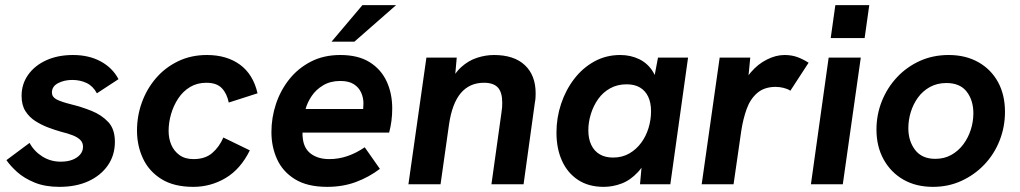

<svg xmlns="http://www.w3.org/2000/svg" viewBox="-20 -717 3967 747"><path d="M211 10Q155 10 114 -7Q73 -24 46.5 -48Q20 -72 5 -94L95 -161Q113 -128 145 -108Q177 -88 216 -88Q243 -88 262 -95.5Q281 -103 292 -116Q303 -129 303 -146Q303 -162 292.5 -172.5Q282 -183 263 -190.5Q244 -198 219 -204Q194 -211 167.5 -221Q141 -231 117.5 -246Q94 -261 79 -284.5Q64 -308 64 -344Q64 -390 89.5 -426Q115 -462 160 -482.5Q205 -503 264 -503Q326 -503 372 -478Q418 -453 441 -409L357 -354Q342 -382 317 -394Q292 -406 261 -406Q230 -406 206 -393.5Q182 -381 182 -357Q182 -340 199.5 -330.5Q217 -321 257 -311Q298 -301 336.5 -285.5Q375 -270 401 -242.5Q427 -215 427 -165Q427 -113 399.5 -73.5Q372 -34 324 -12Q276 10 211 10Z M732 10Q657 10 608.5 -20Q560 -50 536.5 -100Q513 -150 513 -209Q513 -266 532 -318.5Q551 -371 586.5 -412.5Q622 -454 672.5 -478.5Q723 -503 785 -503Q862 -503 913.5 -465.5Q965 -428 982 -354L870 -318Q863 -353 843 -374Q823 -395 783 -395Q747 -395 719.5 -378.5Q692 -362 673.5 -334Q655 -306 645.5 -273Q636 -240 636 -208Q636 -178 646.5 -153.5Q657 -129 678.5 -113.5Q700 -98 733 -98Q778 -98 805.5 -121.5Q833 -145 849 -182L952 -132Q916 -59 858 -24.5Q800 10 732 10Z M1253 10Q1176 10 1128 -19.5Q1080 -49 1058 -97.5Q1036 -146 1036 -203Q1036 -259 1053.5 -312Q1071 -365 1105 -408Q1139 -451 1189 -477Q1239 -503 1304 -503Q1373 -503 1417.5 -475.5Q1462 -448 1484 -401Q1506 -354 1506 -295Q1506 -270 1503 -247Q1500 -224 1494 -201H1157Q1157 -195 1157 -190Q1157 -185 1158 -180Q1162 -139 1190 -118.5Q1218 -98 1261 -98Q1298 -98 1332.5 -110Q1367 -122 1399 -144L1458 -60Q1416 -28 1365 -9Q1314 10 1253 10ZM1389 -270Q1392 -283 1393 -293Q1394 -303 1394 -315Q1394 -337 1385 -357Q1376 -377 1356.5 -389.5Q1337 -402 1304 -402Q1266 -402 1238 -385.5Q1210 -369 1193 -344Q1176 -319 1169 -293H1430ZM1270 -555 1390 -697H1521L1359 -555Z M1569 0 1639 -493H1757L1747 -381L1727 -385Q1746 -430 1774 -455.5Q1802 -481 1835.5 -492Q1869 -503 1902 -503Q1980 -503 2022 -463.5Q2064 -424 2064 -354Q2064 -345 2063.5 -336.5Q2063 -328 2061 -318L2017 0H1892L1931 -279Q1933 -291 1933.5 -300Q1934 -309 1934 -318Q1934 -358 1917 -376.5Q1900 -395 1863 -395Q1807 -395 1773 -355Q1739 -315 1727 -233L1694 0Z M2329 10Q2270 10 2229 -17Q2188 -44 2166.5 -91.5Q2145 -139 2145 -201Q2145 -259 2163 -313Q2181 -367 2214 -410Q2247 -453 2292.5 -478Q2338 -503 2393 -503Q2434 -503 2467.5 -486.5Q2501 -470 2521 -437Q2541 -404 2540 -353L2515 -360L2540 -493H2657L2588 0H2470L2482 -132L2513 -139Q2492 -80 2462.5 -48Q2433 -16 2398.5 -3Q2364 10 2329 10ZM2365 -104Q2401 -104 2428.5 -120Q2456 -136 2475 -162Q2494 -188 2503.5 -220Q2513 -252 2513 -284Q2513 -317 2502 -340.5Q2491 -364 2470 -376.5Q2449 -389 2418 -389Q2382 -389 2354 -373.5Q2326 -358 2307.5 -332Q2289 -306 2279 -274Q2269 -242 2269 -210Q2269 -177 2280.5 -153Q2292 -129 2313.5 -116.5Q2335 -104 2365 -104Z M2710 0 2780 -493H2899L2886 -359L2865 -362Q2875 -405 2902 -436.5Q2929 -468 2964 -485.5Q2999 -503 3032 -503Q3059 -503 3080.5 -495.5Q3102 -488 3126 -473L3055 -364Q3045 -371 3029 -375Q3013 -379 2998 -379Q2954 -379 2926.5 -355.5Q2899 -332 2885 -293Q2871 -254 2864 -208L2834 0Z M3135 0 3204 -493H3329L3259 0ZM3212 -569 3230 -697H3362L3344 -569Z M3610 10Q3544 10 3495 -18Q3446 -46 3418 -96.5Q3390 -147 3390 -213Q3390 -271 3411 -323.5Q3432 -376 3470 -416.5Q3508 -457 3559 -480Q3610 -503 3671 -503Q3737 -503 3786.5 -475Q3836 -447 3863 -397.5Q3890 -348 3890 -282Q3890 -223 3869 -170Q3848 -117 3810 -77Q3772 -37 3721 -13.5Q3670 10 3610 10ZM3619 -99Q3654 -99 3681.5 -114.5Q3709 -130 3728 -155.5Q3747 -181 3757 -212.5Q3767 -244 3767 -276Q3767 -327 3741 -360.5Q3715 -394 3662 -394Q3626 -394 3598 -378.5Q3570 -363 3551.5 -337.5Q3533 -312 3523.5 -281Q3514 -250 3514 -218Q3514 -168 3540.5 -133.5Q3567 -99 3619 -99Z"/></svg>

Font: Hanken Grotesk
Style: Bold Italic
Weight: 700
Italic angle: -8°
Designer: Alfredo Marco Pradil
Foundry: Hanken Design Co.
Version: Version 3.013